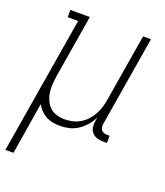

<svg xmlns="http://www.w3.org/2000/svg" viewBox="-152 -622 788 918"><g transform="rotate(20 242.0 -162.5)"><path d="M-16 205 100 -493H47V-530H146L93 -209Q90 -188 88.5 -166.5Q87 -145 90 -125Q93 -105 101.5 -86.5Q110 -68 124 -54.5Q138 -41 158 -35Q178 -29 199 -29Q219 -29 239 -33.5Q259 -38 277 -48.5Q295 -59 310 -75Q325 -91 335 -109.5Q345 -128 351 -147.5Q357 -167 360 -187L417 -530H457L381 -71Q380 -63 381 -54.5Q382 -46 387 -40Q392 -34 400 -31.5Q408 -29 417 -29H429V8H411Q394 8 379 3.5Q364 -1 353.5 -12Q343 -23 340.5 -39Q338 -55 341 -71L344 -90Q333 -68 316.5 -49Q300 -30 279.5 -16.5Q259 -3 236 2.5Q213 8 190 8Q171 8 152 4.5Q133 1 117.5 -7.5Q102 -16 89.5 -29Q77 -42 68 -58L25 205Z"/></g></svg>

Font: Iosevka Curly Slab XLtObl
Style: Regular
Weight: 200
Italic angle: -9°
Monospace: yes
Designer: Belleve Invis
Foundry: Belleve Invis
Version: Version 11.1.0; ttfautohint (v1.8.3)